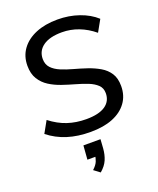

<svg xmlns="http://www.w3.org/2000/svg" viewBox="-175 -824 983 1194"><g transform="rotate(-20 316.5 -227.0)"><path d="M309 8Q225 8 156.5 -13.5Q88 -35 33 -79L76 -156Q130 -114 187 -95Q244 -76 311 -76Q394 -76 436.5 -105Q479 -134 479 -187Q479 -221 457 -242Q435 -263 400 -277Q365 -291 322 -303Q279 -315 236.5 -329.5Q194 -344 158.5 -366.5Q123 -389 101 -424.5Q79 -460 79 -513Q79 -576 113 -622.5Q147 -669 208.5 -694.5Q270 -720 352 -720Q428 -720 494 -697Q560 -674 605 -633L562 -556Q515 -595 461.5 -615.5Q408 -636 351 -636Q270 -636 226.5 -605Q183 -574 183 -520Q183 -484 204.5 -461Q226 -438 262 -423Q298 -408 340.5 -396.5Q383 -385 426 -370.5Q469 -356 505 -335Q541 -314 562.5 -281Q584 -248 584 -196Q584 -133 550.5 -87Q517 -41 456 -16.5Q395 8 309 8ZM350 71 346 131Q343 171 329 204Q315 237 281 266L241 236Q266 213 274.5 192Q283 171 285 147L310 163H230L237 71Z"/></g></svg>

Font: Muli SemiBold
Style: Italic
Weight: 600
Italic angle: -4.541°
Designer: Vernon Adams
Foundry: Vernon Adams
Version: Version 2.100; ttfautohint (v1.8.1.43-b0c9)